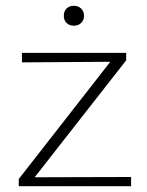

<svg xmlns="http://www.w3.org/2000/svg" viewBox="-20 -645 510 665"><path d="M236 -556Q220 -556 210.5 -565.5Q201 -575 201 -590Q201 -606 210.5 -615.5Q220 -625 236 -625Q251 -625 261 -615.5Q271 -606 271 -590Q271 -575 261 -565.5Q251 -556 236 -556ZM100 -31 434 -32V0H45V-25L362 -431L56 -429V-462H417V-436Z"/></svg>

Font: EauTestSC Light
Style: Regular
Weight: 300
Designer: Christian Thalmann (Catharsis Fonts)
Version: Version 0.001;PS 000.001;hotconv 1.0.88;makeotf.lib2.5.64775